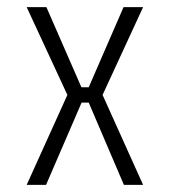

<svg xmlns="http://www.w3.org/2000/svg" viewBox="-20 -520 490 540"><path d="M382.5 -500 268.5 -253 382.5 0H328.5L229.5 -231.5H209.5L109.5 0H55L169.5 -253L55 -500H110.5L209 -274.5H229.5L327.5 -500Z"/></svg>

Font: League Mono Condensed UltraLight
Style: Regular
Weight: 200
Width: 1
Designer: Tyler Finck
Foundry: The League of Moveable Type / Tyler Finck
Version: Version 2.210